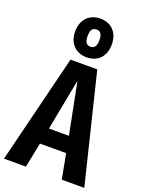

<svg xmlns="http://www.w3.org/2000/svg" viewBox="-194 -1139 924 1227"><g transform="rotate(20 268.0 -526.0)"><path d="M269 -1052C192 -1052 144 -998 144 -920C144 -842 192 -789 269 -789C347 -789 393 -842 393 -920C393 -998 347 -1052 269 -1052ZM269 -978C294 -978 309 -964 309 -920C309 -876 293 -861 269 -861C244 -861 229 -876 229 -920C229 -964 244 -978 269 -978ZM388 0H541L360 -740H178L-5 0H144L178 -169H356ZM199 -279 266 -628 335 -279Z"/></g></svg>

Font: Glow Sans TC Compressed
Style: Bold
Weight: 700
Width: 2
Designer: Ryoko NISHIZUKA (kana, bopomofo & ideographs); Paul D. Hunt (Latin, Greek & Cyrillic); Sandoll Communications, Soo-young
Version: Version 0.93